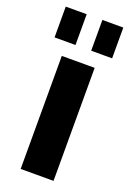

<svg xmlns="http://www.w3.org/2000/svg" viewBox="-146 -808 590 862"><g transform="rotate(20 149.5 -377.0)"><path d="M228 -540V0H71V-540ZM112 -754V-607H12V-754ZM287 -754V-607H187V-754Z"/></g></svg>

Font: Pathway Extreme 8pt Thin 12pt
Style: Bold
Weight: 700
Version: Version 1.001;gftools[0.9.26]